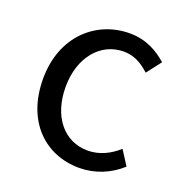

<svg xmlns="http://www.w3.org/2000/svg" viewBox="-108 -652 725 761"><g transform="rotate(20 254.5 -272.0)"><path d="M306 13C371 13 433 -12 481 -56L442 -117C408 -86 364 -63 314 -63C214 -63 146 -146 146 -271C146 -396 218 -481 316 -481C360 -481 393 -461 425 -432L472 -493C433 -527 384 -557 313 -557C174 -557 51 -452 51 -271C51 -91 162 13 306 13Z"/></g></svg>

Font: Noto Sans CJK TC Regular
Style: Regular
Weight: 400
Designer: Ryoko NISHIZUKA (kana & ideographs); Paul D. Hunt (Latin, Greek & Cyrillic); Wenlong ZHANG (bopomofo); Sandoll Communica
Foundry: Adobe Systems Incorporated
Version: Version 1.001;PS 1.001;hotconv 1.0.78;makeotf.lib2.5.61930